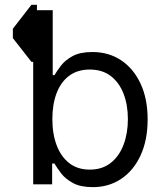

<svg xmlns="http://www.w3.org/2000/svg" viewBox="-20 -770 659 802"><path d="M111.3 -750H134.3V-511.7H111.3L33.7 -610.8V-649.9ZM166.5 -456.1H207.5Q217.8 -473.6 235.1 -496.3Q252.4 -519 283.7 -535.9Q314.9 -552.7 365.7 -552.7Q434.1 -552.7 485.8 -518.3Q537.6 -483.9 567.1 -420.7Q596.7 -357.4 596.7 -271.5Q596.7 -185.1 567.4 -121.3Q538.1 -57.6 486.3 -22.9Q434.6 11.7 367.7 11.7Q316.4 11.7 284.9 -5.4Q253.4 -22.5 235.6 -45.7Q217.8 -68.8 207.5 -86.9H166.5ZM514.2 -272.5Q514.2 -331.1 496.3 -377.9Q478.5 -424.8 443.1 -452.1Q407.7 -479.5 355 -479.5Q303.7 -479.5 268.8 -453.4Q233.9 -427.2 216.3 -380.6Q198.7 -334 198.7 -272.5Q198.7 -210.4 216.8 -162.8Q234.9 -115.2 269.5 -88.4Q304.2 -61.5 355 -61.5Q407.2 -61.5 442.9 -89.8Q478.5 -118.2 496.3 -166Q514.2 -213.9 514.2 -272.5ZM118.7 -727.5H200.2V-417L172.4 -277.3L197.8 -106V0H118.7Z"/></svg>

Font: V-Inter
Style: Regular-375
Weight: 375
Designer: Rasmus Andersson
Foundry: rsms
Version: Version 4.000;git-4146feb